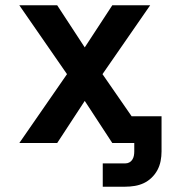

<svg xmlns="http://www.w3.org/2000/svg" viewBox="-20 -540 640 725"><path d="M368 165V77H453Q461 77 468 73.5Q475 70 479.5 63Q484 56 485.5 48Q487 40 487 32V0H404L300 -159L196 0H53L233 -260L53 -520H196L300 -361L404 -520H547L367 -260L477 -101H590V32Q590 50 586.5 68Q583 86 574.5 102Q566 118 552.5 131Q539 144 523 151.5Q507 159 489 162Q471 165 453 165Z"/></svg>

Font: Iosevka Custom Extended
Style: Bold
Weight: 700
Width: 7
Monospace: yes
Designer: Belleve Invis
Foundry: Belleve Invis
Version: Version 11.2.4; ttfautohint (v1.8.4)